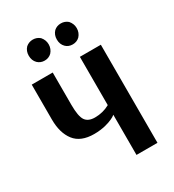

<svg xmlns="http://www.w3.org/2000/svg" viewBox="-206 -986 998 1102"><g transform="rotate(-30 293.0 -435.5)"><path d="M139 -750Q119 -770 119 -802Q119 -833 139 -854Q159 -871 185 -871Q211 -871 231 -854Q251 -831 251 -802Q251 -772 231 -750Q212 -732 185 -732Q158 -732 139 -750ZM371 -732Q343 -732 325 -750Q305 -770 305 -802Q305 -833 325 -854Q344 -871 371 -871Q397 -871 417 -854Q437 -831 437 -802Q437 -772 417 -750Q398 -732 371 -732ZM370 0V-266L367 -264Q364 -261 358 -257.5Q352 -254 343.5 -250Q335 -246 322.5 -241.5Q310 -237 295.5 -233.5Q281 -230 261.5 -227.5Q242 -225 221 -225Q132 -225 91.5 -277.5Q51 -330 51 -419V-650H190V-436Q190 -360 208.5 -332.5Q227 -305 272 -305Q325 -305 370 -330V-650H509V0Z"/></g></svg>

Font: Arsenal
Style: Bold
Weight: 700
Designer: Andrij Shevchenko
Foundry: Stairsfor
Version: Version 2.001;PS 002.001;hotconv 1.0.88;makeotf.lib2.5.64775